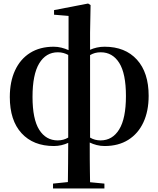

<svg xmlns="http://www.w3.org/2000/svg" viewBox="-20 -819 906 1098"><path d="M578.1 16.1Q554.7 16.1 533 10.5Q511.2 4.9 493.2 -3.9Q493.2 51.8 493.4 89.8Q493.7 127.9 494.1 158.4Q494.6 189 495.1 223.1L577.1 231V258.8H283.2V231L368.2 222.2Q368.7 167.5 369.4 113.5Q370.1 59.6 370.1 -2Q352.1 6.3 331.3 11.2Q310.5 16.1 288.1 16.1Q170.4 16.1 103.3 -57.1Q36.1 -130.4 36.1 -264.2Q36.1 -352.1 66.2 -416.7Q96.2 -481.4 152.3 -516.6Q208.5 -551.8 287.1 -551.8Q310.1 -551.8 331.5 -546.4Q353 -541 372.1 -532.2V-728L289.1 -734.9V-761.2L483.9 -798.8L498 -790L495.1 -631.8V-534.2Q513.2 -542.5 533.9 -547.1Q554.7 -551.8 578.1 -551.8Q695.8 -551.8 762.9 -478Q830.1 -404.3 830.1 -271Q830.1 -183.6 800 -119.1Q770 -54.7 713.6 -19.3Q657.2 16.1 578.1 16.1ZM370.1 -32.2V-504.9Q357.4 -511.7 342.8 -515.9Q328.1 -520 311 -520Q242.7 -520 204.3 -456.5Q166 -393.1 166 -265.1Q166 -137.7 204.3 -76.9Q242.7 -16.1 310.1 -16.1Q342.8 -16.1 370.1 -32.2ZM495.1 -503.9V-32.2Q522 -16.1 555.2 -16.1Q623 -16.1 661.6 -78.9Q700.2 -141.6 700.2 -270Q700.2 -398.4 661.9 -459.2Q623.5 -520 556.2 -520Q538.1 -520 523.2 -515.9Q508.3 -511.7 495.1 -503.9Z"/></svg>

Font: Source Han Serif TW
Style: Bold
Weight: 700
Designer: Ryoko NISHIZUKA Ë•øÂ°öÊ∂ºÂ≠ê (kana & ideographs); Frank Grie√ühammer (Latin, Greek & Cyrillic); Wenlong ZHANG Âº†ÊñáÈæô 
Foundry: Adobe
Version: Version 2.003;hotconv 1.1.1;makeotfexe 2.6.0